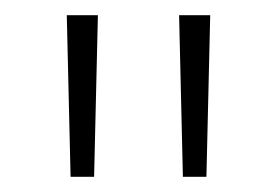

<svg xmlns="http://www.w3.org/2000/svg" viewBox="-20 -740 366 253"><path d="M68 -720 73 -507H104L109 -720ZM216 -720 221 -507H252L257 -720Z"/></svg>

Font: Aspekta 150
Style: Regular
Weight: 150
Designer: Ivo Dolenc
Version: Version 2.000